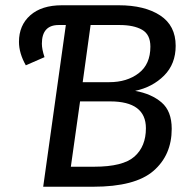

<svg xmlns="http://www.w3.org/2000/svg" viewBox="-20 -709 724 729"><path d="M632 -220Q632 -120 562.5 -60Q493 0 334 0H144L230 -614H203Q139 -614 139 -543Q139 -522 149 -492L78 -461Q52 -507 52 -550Q52 -613 95 -651Q138 -689 215 -689H431Q529 -689 588 -650.5Q647 -612 647 -535Q647 -466 603 -422Q559 -378 493 -364Q555 -353 593.5 -320Q632 -287 632 -220ZM324 -614 294 -397H395Q462 -397 506.5 -431Q551 -465 551 -532Q551 -578 519.5 -596Q488 -614 434 -614ZM534 -222Q534 -324 398 -324H284L249 -76H338Q447 -76 490.5 -114.5Q534 -153 534 -222Z"/></svg>

Font: FiraGO
Style: Italic
Weight: 400
Italic angle: -8°
Designer: bBox Type GmbH
Foundry: bBox Type GmbH
Version: Version 1.001